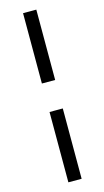

<svg xmlns="http://www.w3.org/2000/svg" viewBox="-135 -833 531 976"><g transform="rotate(-15 130.5 -345.0)"><path d="M96.2 -270H166V100.1H96.2ZM166 -419.9H96.2V-790H166Z"/></g></svg>

Font: SVN-Poppins Light
Style: Regular
Weight: 300
Designer: Ninad Kale (Devanagari), Jonny Pinhorn (Latin)
Foundry: Indian Type Foundry
Version: Version 3.002 2017